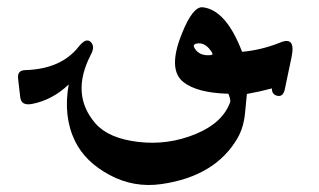

<svg xmlns="http://www.w3.org/2000/svg" viewBox="-20 -252 901 543"><path d="M579.6 -103.5Q563 -129.9 542.7 -129.4Q522.5 -128.9 530.3 -115.7Q543.9 -92.8 576.2 -96.2Q583.5 -97.2 579.6 -103.5ZM202.6 -120.1Q223.1 -146 236.3 -133.5Q249.5 -121.1 237.3 -98.1Q178.2 15.1 250.5 97.7Q287.6 139.6 371.3 149.4Q455.1 159.2 533 127.2Q610.8 95.2 631.3 35.6Q631.8 27.8 626 13.2Q537.1 10.7 498.5 -20Q453.6 -55.7 494.1 -156.2Q525.4 -234.9 553.7 -231.4Q619.6 -223.6 664.6 -105.5Q719.2 -110.4 771.5 -131.3Q816.9 -150.9 804.7 -91.3L785.6 0Q780.8 22.5 764.6 19Q748.5 15.6 749 -2Q712.4 7.8 678.2 13.7Q676.8 28.8 672.9 68.6Q668.9 108.4 652.3 137.7Q589.8 246.6 436.5 268.6Q358.9 279.8 290 242.9Q221.2 206.1 192.4 147.5Q158.2 77.6 174.3 -13.2Q128.4 30.8 70.3 42Q39.6 47.9 37.1 22L31.2 -29.3Q28.3 -53.2 51.3 -53.7Q152.8 -56.6 202.6 -120.1Z"/></svg>

Font: Amiri
Style: Bold Slanted
Weight: 700
Italic angle: 9°
Designer: Khaled Hosny
Version: Version 000.107